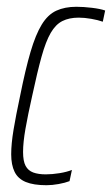

<svg xmlns="http://www.w3.org/2000/svg" viewBox="-20 -538 330 566"><path d="M117 8Q79 8 56 -1.5Q33 -11 23 -31.5Q13 -52 13 -83Q13 -114 20 -156Q27 -198 39 -254Q55 -334 70 -385Q85 -436 103 -465.5Q121 -495 146 -506.5Q171 -518 205 -518Q226 -518 251 -515Q276 -512 290 -507L283 -474Q269 -479 249 -482.5Q229 -486 212 -486Q184 -486 164 -476Q144 -466 129.5 -441Q115 -416 102.5 -371Q90 -326 75 -256Q62 -198 55 -158Q48 -118 48 -90Q48 -63 55.5 -49Q63 -35 78 -29.5Q93 -24 115 -24Q134 -24 155.5 -27.5Q177 -31 192 -37L185 -4Q172 1 153 4.5Q134 8 117 8Z"/></svg>

Font: Saira UltraCondensed Thin
Style: Italic
Weight: 250
Width: 1
Italic angle: -12°
Designer: Hector Gatti with collaboration of the Omnibus-Type team
Foundry: Omnibus-Type
Version: Version 1.101